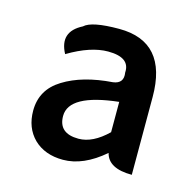

<svg xmlns="http://www.w3.org/2000/svg" viewBox="-67 -879 527 520"><g transform="rotate(15 196.5 -619.0)"><path d="M151 -428Q100 -428 69 -458Q39 -488 39 -536Q39 -595 91 -627Q144 -660 228 -666Q258 -670 253 -700Q256 -743 194 -743Q145 -743 83 -706Q53 -762 110 -791Q130 -810 207 -810Q342 -810 342 -655V-437Q276 -437 266 -478Q208 -428 151 -428ZM177 -494Q217 -494 258 -534V-619Q121 -604 121 -543Q121 -494 177 -494Z"/></g></svg>

Font: Swei Half Moon CJK SC
Style: Medium
Weight: 500
Version: Version 2.071